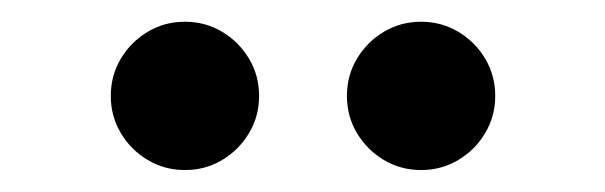

<svg xmlns="http://www.w3.org/2000/svg" viewBox="-20 -994 548 174"><path d="M294.4 -907.1Q294.4 -925.6 303.5 -940.8Q312.6 -956.1 327.9 -965.2Q343.1 -974.3 361.6 -974.3Q380.1 -974.3 395.3 -965.2Q410.6 -956.1 419.7 -940.8Q428.8 -925.6 428.8 -907.1Q428.8 -888.6 419.7 -873.4Q410.6 -858.1 395.3 -849Q380.1 -839.9 361.6 -839.9Q343.1 -839.9 327.9 -849Q312.6 -858.1 303.5 -873.4Q294.4 -888.6 294.4 -907.1ZM80.4 -907.1Q80.4 -925.6 89.5 -940.8Q98.6 -956.1 113.9 -965.2Q129.1 -974.3 147.6 -974.3Q166.1 -974.3 181.3 -965.2Q196.6 -956.1 205.7 -940.8Q214.8 -925.6 214.8 -907.1Q214.8 -888.6 205.7 -873.4Q196.6 -858.1 181.3 -849Q166.1 -839.9 147.6 -839.9Q129.1 -839.9 113.9 -849Q98.6 -858.1 89.5 -873.4Q80.4 -888.6 80.4 -907.1Z"/></svg>

Font: Bodoni* 72pt Fatface
Style: Regular
Weight: 900
Version: Version 2.3